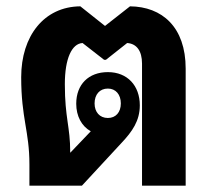

<svg xmlns="http://www.w3.org/2000/svg" viewBox="-20 -587 675 607"><path d="M73 0H239L364 -135C398 -171 422 -205 422 -254C422 -316 383 -359 321 -359C260 -359 221 -320 221 -259C221 -220 238 -188 267 -172L202 -104V-105C202 -188 185 -213 185 -321C185 -402 207 -449 241 -451L309 -398H315L382 -451C412 -449 429 -426 429 -386V0H567V-370C567 -502 492 -566 391 -567L312 -505L234 -567C119 -566 47 -473 47 -343C47 -212 73 -173 73 -67ZM321 -214C295 -214 279 -233 279 -260C279 -288 295 -307 321 -307C346 -307 362 -288 362 -260C362 -232 346 -214 321 -214Z"/></svg>

Font: Noto Sans Thai Looped SemiCondensed
Style: Bold
Weight: 700
Width: 4
Designer: Sasikarn Vongin, Ben Mitchell
Foundry: The Fontpad Ltd
Version: Version 1.001